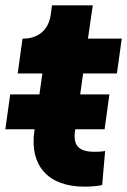

<svg xmlns="http://www.w3.org/2000/svg" viewBox="-28 -690 474 716"><path d="M286 6C306 6 333 5 353 0L364 -127C347 -124 337 -124 325 -124C265 -124 244 -147 252 -203L253 -208H362L380 -338H271L282 -416H408L426 -546H300L318 -670H166L161 -634C153 -578 114 -546 58 -546H56L38 -416H130L119 -338H10L-8 -208H101L100 -201C82 -73 151 6 286 6Z"/></svg>

Font: Mluvka ExtraBold
Style: Italic
Weight: 800
Italic angle: -8°
Designer: Modified by Jiří Krblich, Original typeface by Gumpita Rahayu
Foundry: Gumpita Rahayu & Jiří Krblich
Version: Version 2.000;Glyphs 3.1.1 (3134)